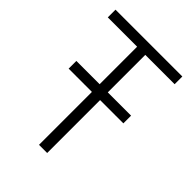

<svg xmlns="http://www.w3.org/2000/svg" viewBox="-204 -799 898 898"><g transform="rotate(45 245.0 -350.0)"><path d="M426 -350H272V0H218V-350H64V-401H218V-649H24V-700H466V-649H272V-401H426Z"/></g></svg>

Font: Tilda Sans Light
Style: Regular
Weight: 300
Designer: ParaType Ltd
Foundry: ParaType Ltd
Version: Version 1.009